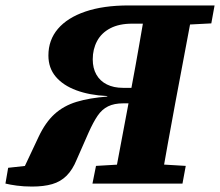

<svg xmlns="http://www.w3.org/2000/svg" viewBox="-47 -675 809 706"><path d="M-27 0 -17 -58 129 -74 23 -19 95 -172Q120 -225 153.5 -255.5Q187 -286 234.5 -300.5Q282 -315 349 -320L345 -322Q282 -325 233.5 -343Q185 -361 158 -393Q131 -425 131 -471Q131 -528 166 -569Q201 -610 267 -632.5Q333 -655 426 -655H540L535 -588H439Q391 -588 358.5 -571Q326 -554 310 -524Q294 -494 294 -457Q294 -424 307.5 -400.5Q321 -377 346 -364.5Q371 -352 405 -352H513L502 -295H406Q373 -295 350.5 -284Q328 -273 312 -249.5Q296 -226 279 -188L235 -88Q220 -51 198 -29Q176 -7 145 2Q114 11 71 11Q40 11 14.5 7.5Q-11 4 -27 0ZM293 0 306 -65 443 -73H502L636 -65L624 0ZM370 0 437 -356Q451 -430 464 -505Q477 -580 490 -655H665L598 -299Q584 -224 570.5 -149Q557 -74 544 0ZM577 -582 584 -655H742L730 -589L596 -582Z"/></svg>

Font: Source Serif 4 ExtraBold
Style: Italic
Weight: 800
Italic angle: -12°
Designer: Frank Grießhammer
Foundry: Adobe Systems Incorporated
Version: Version 4.004;hotconv 1.0.116;makeotfexe 2.5.65601